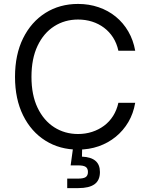

<svg xmlns="http://www.w3.org/2000/svg" viewBox="-20 -758 768 986"><path d="M380.9 10.3Q286.6 10.3 213.4 -35.6Q140.1 -81.5 98.6 -165.5Q57.1 -249.5 57.1 -363.3Q57.1 -477.5 98.6 -561.5Q140.1 -645.5 213.4 -691.7Q286.6 -737.8 380.9 -737.8Q437 -737.8 486.3 -720.9Q535.6 -704.1 574.5 -672.4Q613.3 -640.6 638.9 -596.4Q664.6 -552.2 674.3 -497.6H587.9Q579.6 -535.6 560.8 -565.2Q542 -594.7 514.4 -615.5Q486.8 -636.2 452.9 -647Q418.9 -657.7 380.9 -657.7Q312.5 -657.7 258.3 -623Q204.1 -588.4 172.9 -522.7Q141.6 -457 141.6 -363.3Q141.6 -270 173.1 -204.3Q204.6 -138.7 258.8 -104.2Q313 -69.8 380.9 -69.8Q418.9 -69.8 452.9 -80.8Q486.8 -91.8 514.4 -112.3Q542 -132.8 560.8 -162.6Q579.6 -192.4 587.9 -230H674.3Q665 -175.3 639.2 -131.3Q613.3 -87.4 574.5 -55.7Q535.6 -23.9 486.6 -6.8Q437.5 10.3 380.9 10.3ZM325.2 208V159.2H381.8Q408.7 159.2 420.2 151.4Q431.6 143.6 431.6 125Q431.6 106.9 420.2 99.1Q408.7 91.3 381.8 91.3H342.8L357.9 -18.6H401.9V3.9L400.9 46.4Q447.3 48.3 470.2 67.9Q493.2 87.4 493.2 125.5Q493.2 168 465.6 188Q438 208 382.3 208Z"/></svg>

Font: V-Inter
Style: Regular-375
Weight: 375
Designer: Rasmus Andersson
Foundry: rsms
Version: Version 4.000;git-4146feb